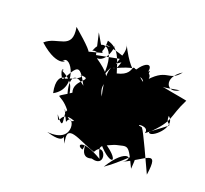

<svg xmlns="http://www.w3.org/2000/svg" viewBox="-242 -1013 1244 1167"><g transform="rotate(30 379.5 -429.0)"><path d="M159 -615C206 -607 136 -655 34 -715C86 -575 -37 -608 -94 -532C68 -431 97 -525 63 -493C91 -562 232 -389 112 -295C47 -453 204 -417 110 -366C160 -504 157 -544 249 -426C121 -502 166 -343 227 -284C182 -366 199 -408 91 -441C111 -454 60 -464 115 -398C202 -449 226 -468 200 -474C301 -489 171 -431 212 -356C114 -262 149 -329 238 -248C223 -219 298 -105 200 -198C251 -118 190 -237 307 -213C267 -165 158 -337 267 -183C279 -272 394 -88 199 -73C370 -51 256 -149 326 -64C267 -190 391 -125 505 -110C536 -209 630 -55 513 -68C423 -21 440 -206 438 -88C388 -90 400 -149 556 -90C508 -161 512 -156 590 -208C727 -275 527 -225 494 -197C627 -72 691 -125 536 -191C682 -231 644 -285 752 -134C738 -282 736 -197 602 -62C671 -238 744 -192 686 -146C802 -222 848 -331 853 -151C811 -210 706 -366 683 -385C615 -382 728 -419 716 -363C886 -550 802 -435 790 -527C867 -485 755 -349 735 -381C834 -518 794 -522 836 -660C809 -662 702 -659 488 -665C700 -653 648 -654 770 -695C708 -635 640 -716 732 -798C682 -701 638 -784 551 -626C570 -797 519 -643 559 -614C550 -623 599 -674 547 -694C552 -784 458 -706 460 -570C517 -617 550 -752 355 -610C345 -652 385 -742 347 -780C495 -580 517 -680 556 -623C381 -730 518 -647 387 -592C346 -671 321 -731 241 -738C265 -603 192 -667 189 -630C198 -742 308 -734 323 -538C351 -703 362 -535 378 -665C362 -646 294 -619 378 -425C306 -511 425 -525 236 -612C313 -623 293 -774 294 -724C243 -683 175 -736 405 -696L222 -626L168 -754L250 -657Z"/></g></svg>

Font: CISF Camouflage Kit
Style: Mdz
Weight: 400
Designer: Robert Jablonski, Jasper
Foundry: Cannot Into Space Fonts
Version: Version 1.270